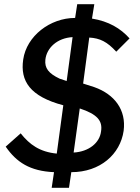

<svg xmlns="http://www.w3.org/2000/svg" viewBox="-20 -810 662 910"><path d="M566 -190C579 -289 523 -363 427 -397L374 -414L403 -632C454 -629 488 -612 531 -565L594 -628C551 -676 495 -709 416 -722L427 -790H346L336 -725C217 -725 106 -639 90 -528C75 -426 122 -353 280 -311L249 -82C168 -90 120 -125 78 -178L7 -115C58 -41 122 1 236 6L225 80H307L318 6C455 6 550 -79 566 -190ZM296 -426 263 -437C210 -462 191 -487 195 -527C201 -583 251 -630 324 -634ZM329 -87 358 -296C440 -269 467 -238 459 -188C453 -133 401 -91 329 -87Z"/></svg>

Font: United Sans SemiBold
Style: Italic
Weight: 600
Italic angle: -8°
Designer: Pablo Impallari, Rodrigo Fuenzalida (Modified by Dan O. Williams)
Version: Version 1.000;PS 001.000;hotconv 1.0.88;makeotf.lib2.5.64775